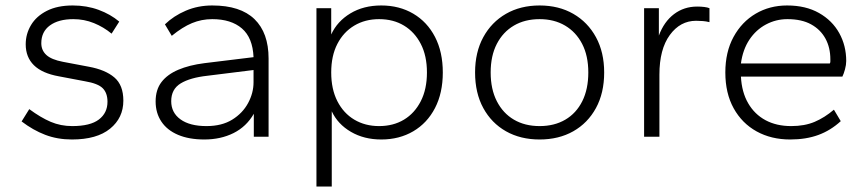

<svg xmlns="http://www.w3.org/2000/svg" viewBox="-20 -500 3173 702"><path d="M243 10Q190 10 145.5 -7Q101 -24 59 -56L87 -101Q129 -70 165.5 -54.5Q202 -39 244 -39Q310 -39 341.5 -63Q373 -87 373 -128Q373 -160 355.5 -177.5Q338 -195 290 -203L195 -221Q134 -232 104 -261.5Q74 -291 74 -338Q74 -376 93.5 -408.5Q113 -441 151.5 -460.5Q190 -480 246 -480Q297 -480 340.5 -464Q384 -448 416 -421L388 -377Q359 -401 323.5 -415.5Q288 -430 248 -430Q194 -430 162.5 -407Q131 -384 131 -342Q131 -316 149.5 -299Q168 -282 210 -274L305 -256Q365 -245 398 -217Q431 -189 431 -132Q431 -69 382.5 -29.5Q334 10 243 10Z M727 10Q671 10 631 -7Q591 -24 570 -55.5Q549 -87 549 -129Q549 -172 570.5 -200Q592 -228 632 -245Q672 -262 727 -269L907 -291Q904 -362 864.5 -396Q825 -430 756 -430Q717 -430 682 -415.5Q647 -401 608 -369L583 -411Q615 -442 659.5 -461Q704 -480 756 -480Q859 -480 910.5 -430Q962 -380 962 -286V0H908V-84Q881 -37 834 -13.5Q787 10 727 10ZM735 -39Q791 -39 829 -62.5Q867 -86 887 -123Q907 -160 907 -199V-244L738 -223Q675 -216 640.5 -195Q606 -174 606 -130Q606 -88 640 -63.5Q674 -39 735 -39Z M1137 182V-470H1191V-374Q1213 -422 1261 -451Q1309 -480 1374 -480Q1440 -480 1491 -450Q1542 -420 1570.5 -365Q1599 -310 1599 -235Q1599 -160 1570.5 -105Q1542 -50 1491 -20Q1440 10 1374 10Q1311 10 1263 -18Q1215 -46 1193 -93V182ZM1366 -39Q1418 -39 1457 -62.5Q1496 -86 1518.5 -130Q1541 -174 1541 -235Q1541 -296 1518.5 -339.5Q1496 -383 1457 -406.5Q1418 -430 1366 -430Q1315 -430 1275.5 -406.5Q1236 -383 1213.5 -339.5Q1191 -296 1191 -235Q1191 -174 1213.5 -130Q1236 -86 1275.5 -62.5Q1315 -39 1366 -39Z M1953 10Q1883 10 1830 -20Q1777 -50 1747 -105Q1717 -160 1717 -235Q1717 -309 1747 -364Q1777 -419 1830 -449.5Q1883 -480 1953 -480Q2023 -480 2076 -449.5Q2129 -419 2159 -364Q2189 -309 2189 -235Q2189 -160 2159 -105Q2129 -50 2076 -20Q2023 10 1953 10ZM1953 -39Q2007 -39 2047 -62.5Q2087 -86 2109 -130Q2131 -174 2131 -235Q2131 -296 2108.5 -339.5Q2086 -383 2046 -406.5Q2006 -430 1953 -430Q1899 -430 1859 -406.5Q1819 -383 1796.5 -339.5Q1774 -296 1774 -235Q1774 -174 1796.5 -130Q1819 -86 1859 -62.5Q1899 -39 1953 -39Z M2335 0V-470H2389V-370Q2408 -421 2444.5 -448.5Q2481 -476 2529 -476Q2543 -476 2555 -474.5Q2567 -473 2574 -470V-419Q2562 -422 2550 -423Q2538 -424 2525 -424Q2467 -424 2429 -372Q2391 -320 2391 -227V0Z M2869 10Q2800 10 2746.5 -19.5Q2693 -49 2662.5 -104Q2632 -159 2632 -235Q2632 -310 2662 -365Q2692 -420 2743 -450Q2794 -480 2858 -480Q2926 -480 2974.5 -452.5Q3023 -425 3048.5 -379Q3074 -333 3074 -277Q3074 -263 3069.5 -246.5Q3065 -230 3060 -220H2689Q2692 -163 2715.5 -122.5Q2739 -82 2779 -60.5Q2819 -39 2873 -39Q2922 -39 2958.5 -54.5Q2995 -70 3029 -99L3054 -57Q3017 -23 2972 -6.5Q2927 10 2869 10ZM2689 -268H3014Q3016 -271 3016 -275Q3016 -279 3016 -283Q3016 -326 2998 -359Q2980 -392 2945.5 -411Q2911 -430 2859 -430Q2817 -430 2780.5 -410.5Q2744 -391 2720 -355Q2696 -319 2689 -268Z"/></svg>

Font: Gantari Light
Style: Regular
Weight: 300
Designer: Anugrah Pasau
Foundry: Lafontype
Version: Version 1.000; ttfautohint (v1.8.3)